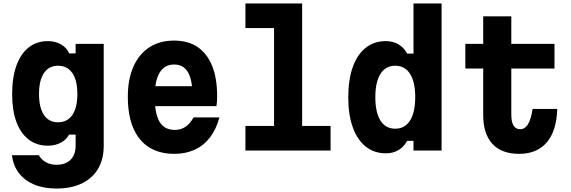

<svg xmlns="http://www.w3.org/2000/svg" viewBox="-20 -868 3290 1107"><path d="M578 -27Q578 50 545.5 105Q513 160 452 189.5Q391 219 305 219Q232 219 177 196Q122 173 89 130Q56 87 49 27H204Q219 53 245 67.5Q271 82 305 82Q358 82 387 53Q416 24 416 -28V-92H378Q363 -62 330 -45Q297 -28 256 -28Q192 -28 145.5 -63.5Q99 -99 74.5 -165.5Q50 -232 50 -325Q50 -421 74.5 -489.5Q99 -558 145.5 -594.5Q192 -631 256 -631Q298 -631 331 -612.5Q364 -594 379 -560H416V-615H578ZM205 -326Q205 -247 233.5 -205Q262 -163 315 -163Q368 -163 397 -205Q426 -247 426 -326Q426 -405 397 -447Q368 -489 315 -489Q262 -489 233.5 -447Q205 -405 205 -326Z M841 -371H1146L1090 -313Q1090 -406 1064 -451Q1038 -496 984 -496Q928 -496 900 -448.5Q872 -401 872 -311Q872 -214 899.5 -166.5Q927 -119 988 -119Q1023 -119 1049.5 -137Q1076 -155 1096 -191H1245Q1227 -123 1191 -76Q1155 -29 1103 -5Q1051 19 985 19Q899 19 839 -19Q779 -57 748 -130.5Q717 -204 717 -311Q717 -412 749.5 -484.5Q782 -557 841.5 -595.5Q901 -634 984 -634Q1064 -634 1119 -597Q1174 -560 1203 -488.5Q1232 -417 1232 -313Q1232 -296 1231 -283Q1230 -270 1228 -256H841Z M1395 -848H1722V-142H1886V0H1395V-142H1560V-706H1395Z M2205 16Q2137 16 2088.5 -23Q2040 -62 2014 -134Q1988 -206 1988 -307Q1988 -409 2014 -481.5Q2040 -554 2088.5 -592.5Q2137 -631 2205 -631Q2246 -631 2278 -612Q2310 -593 2327 -559H2364V-848H2526V0H2364V-56H2327Q2310 -22 2278 -3Q2246 16 2205 16ZM2259 -126Q2314 -126 2344 -173Q2374 -220 2374 -308Q2374 -396 2344 -442.5Q2314 -489 2259 -489Q2203 -489 2173.5 -442Q2144 -395 2144 -308Q2144 -220 2173.5 -173Q2203 -126 2259 -126Z M2928 -774V-615H3177V-473H2928V-206Q2928 -165 2941 -144Q2954 -123 2979 -123Q3006 -123 3023.5 -150.5Q3041 -178 3051 -240H3193Q3189 -113 3132.5 -47Q3076 19 2973 19Q2872 19 2819 -38.5Q2766 -96 2766 -204V-473H2663V-615H2766V-774Z"/></svg>

Font: Martian Mono SemiCondensed
Style: Bold
Weight: 700
Width: 4
Designer: Roman Shamin
Foundry: Evil Martians
Version: Version 1.000